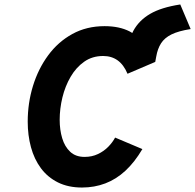

<svg xmlns="http://www.w3.org/2000/svg" viewBox="-20 -828 873 859"><path d="M535 -551 539 -576Q551 -643 576.5 -690Q602 -737 651.8 -766Q701.5 -795 786.5 -808L833 -698Q778.5 -689.5 747.2 -674Q716 -658.5 700.5 -634.2Q685 -610 679 -575L674.5 -551ZM347 11Q285 11 239 -12Q193 -35 163 -75.5Q133 -116 118.5 -169.5Q104 -223 104 -284Q104 -367 127.5 -443.5Q151 -520 195.5 -580.5Q240 -641 303.8 -676Q367.5 -711 448 -711Q514 -711 559.8 -687.5Q605.5 -664 633.8 -627.2Q662 -590.5 674.5 -551L550.5 -498Q533.5 -538.5 506.2 -558Q479 -577.5 441.5 -577.5Q393 -577.5 356.8 -552Q320.5 -526.5 296 -484.5Q271.5 -442.5 259.2 -392Q247 -341.5 247 -292Q247 -247.5 258.2 -209.8Q269.5 -172 294 -149Q318.5 -126 358.5 -126Q391.5 -126 418.2 -138.8Q445 -151.5 464.5 -171.5Q484 -191.5 495 -212.5L617 -161Q582.5 -102.5 541.2 -64.2Q500 -26 451.2 -7.5Q402.5 11 347 11Z"/></svg>

Font: Overpass ExtraBold
Style: Italic
Weight: 800
Italic angle: -10°
Designer: Delve Withrington, Dave Bailey, Thomas Jockin
Foundry: Delve Fonts LLC
Version: Version 4.000